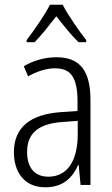

<svg xmlns="http://www.w3.org/2000/svg" viewBox="-20 -785 475 815"><path d="M246 -765H192C170 -721 124 -655 93 -615V-606H127C155 -634 190 -679 219 -716C249 -678 282 -636 313 -606H346V-615C319 -648 270 -719 246 -765ZM219 -542C170 -542 122 -528 81 -504L99 -461C141 -484 179 -495 214 -495C280 -495 309 -457 309 -355V-314L238 -309C110 -300 39 -245 39 -139C39 -55 83 10 172 10C248 10 287 -30 312 -85H314L322 0H364V-359C364 -485 320 -542 219 -542ZM244 -267 310 -272V-216C310 -105 268 -35 185 -35C129 -35 95 -71 95 -140C95 -219 143 -260 244 -267Z"/></svg>

Font: Noto Sans Myanmar Condensed Light
Style: Regular
Weight: 300
Width: 3
Designer: Monotype Design Team
Foundry: Monotype Imaging Inc.
Version: Version 2.107